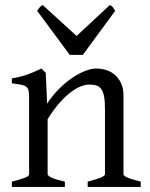

<svg xmlns="http://www.w3.org/2000/svg" viewBox="-20 -740 592 760"><path d="M327.1 0V-21Q362.3 -30.3 378.9 -37.1Q395.5 -43.9 395.5 -50.8V-309.1Q395.5 -338.9 392.1 -357.4Q388.7 -376 381.3 -386.7Q374 -397.5 362.1 -401.4Q350.1 -405.3 333 -405.3Q317.9 -405.3 299.3 -397.9Q280.8 -390.6 259.5 -374.5Q238.3 -358.4 215.1 -332.3Q191.9 -306.2 168.5 -268.1V-50.8Q168.5 -43.5 186.8 -35.6Q205.1 -27.8 236.8 -21V0H26.9V-21Q59.1 -29.3 77.1 -35.9Q95.2 -42.5 95.2 -50.8V-347.2Q95.2 -366.2 93.8 -377.4Q92.3 -388.7 85.7 -395Q79.1 -401.4 65.4 -404.3Q51.8 -407.2 26.9 -410.2V-429.7Q60.1 -435.1 88.4 -445.1Q116.7 -455.1 144 -468.8L161.1 -451.7L166.5 -330.1Q188 -362.8 213.9 -388.4Q239.7 -414.1 266.1 -431.9Q292.5 -449.7 317.1 -459.2Q341.8 -468.8 360.8 -468.8Q381.8 -468.8 401.4 -462.4Q420.9 -456.1 435.8 -442.9Q450.7 -429.7 459.7 -409.4Q468.8 -389.2 468.8 -361.8V-50.8Q468.8 -43.9 483.6 -37.4Q498.5 -30.8 537.1 -21V0ZM308.1 -522.9H255.9L127 -697.3Q130.4 -702.1 132.8 -705.6Q135.3 -709 137.5 -711.4Q139.6 -713.9 142.3 -715.8Q145 -717.8 148.9 -720.2L283.2 -597.7L415 -720.2Q423.3 -715.8 426.8 -711.4Q430.2 -707 436 -697.3Z"/></svg>

Font: Gentium Plus Am
Style: Regular
Weight: 400
Designer: J. Victor Gaultney, Annie Olsen, Iska Routamaa, Becca Hirsbrunner
Foundry: SIL International
Version: Version 5.000